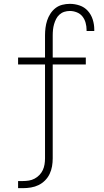

<svg xmlns="http://www.w3.org/2000/svg" viewBox="-20 -763 540 998"><path d="M74 215V178H100Q115 178 130.5 175.5Q146 173 160 165.5Q174 158 185 146.5Q196 135 202.5 121Q209 107 211.5 91.5Q214 76 214 60V-428H74V-464H214V-579Q214 -599 216.5 -618.5Q219 -638 225 -656.5Q231 -675 242 -692Q253 -709 268.5 -721Q284 -733 303.5 -738Q323 -743 343 -743Q369 -743 394 -734.5Q419 -726 436.5 -706.5Q454 -687 462 -661.5Q470 -636 470 -610V-602H430V-608Q430 -626 425 -644.5Q420 -663 408.5 -677.5Q397 -692 379 -699Q361 -706 343 -706Q328 -706 314 -701.5Q300 -697 289 -687Q278 -677 271.5 -664Q265 -651 261 -637Q257 -623 255.5 -608.5Q254 -594 254 -579V-464H426V-428H254V60Q254 81 250.5 101.5Q247 122 238 141Q229 160 214 175Q199 190 180.5 199Q162 208 141 211.5Q120 215 100 215Z"/></svg>

Font: Iosevka Curly Slab Extralight
Style: Regular
Weight: 200
Monospace: yes
Designer: Belleve Invis
Foundry: Belleve Invis
Version: Version 22.1.2; ttfautohint (v1.8.4)